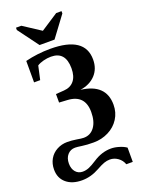

<svg xmlns="http://www.w3.org/2000/svg" viewBox="-205 -953 928 1254"><g transform="rotate(-20 259.0 -326.0)"><path d="M295.4 9.8Q247.6 9.8 214.8 4.9Q182.1 0 168 0Q135.7 0 115.2 23.2Q94.7 46.4 94.7 84.5Q94.7 120.6 113.5 142.6Q132.3 164.6 162.6 164.6Q184.6 164.6 206.3 155.8Q228 147 261.7 125Q321.8 85.4 386.2 85.4Q412.1 85.4 441.9 94.5Q471.7 103.5 490.7 117.2V216.3H445.8Q435.5 187 410.2 168.7Q384.8 150.4 354.5 150.4Q334.5 150.4 314.2 157.5Q293.9 164.6 260.7 183.1Q201.2 216.3 139.6 216.3Q71.3 216.3 30.8 181.9Q-9.8 147.5 -9.8 88.4Q-9.8 47.4 8.5 15.4Q26.9 -16.6 60.1 -34.4Q93.3 -52.2 131.8 -52.2Q162.6 -52.2 195.8 -46.9Q228.5 -41 244.6 -41Q291.5 -41 319.3 -79.1Q347.2 -117.2 347.2 -183.1Q347.2 -301.8 229.5 -309.1L170.9 -312.5V-371.6L227.5 -375.5Q273.4 -378.4 298.6 -409.2Q323.7 -439.9 323.7 -495.1Q323.7 -612.3 222.7 -612.3Q196.8 -612.3 169.7 -605.2Q142.6 -598.1 126 -586.9L105 -492.2H62.5V-641.1Q146.5 -662.1 236.3 -662.1Q476.1 -662.1 476.1 -501Q476.1 -436.5 437 -394.8Q397.9 -353 330.6 -342.8Q500.5 -322.3 500.5 -178.2Q500.5 -124 473.1 -81.1Q445.8 -38.1 398.2 -14.2Q350.6 9.8 295.4 9.8ZM390.1 -868.2V-852.1L283.7 -709H179.7L73.7 -852.1V-868.2H110.8L231.9 -789.1L353 -868.2Z"/></g></svg>

Font: Tinos
Style: Bold
Weight: 700
Designer: Steve Matteson
Foundry: Monotype Imaging Inc.
Version: Version 1.23